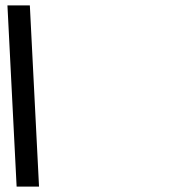

<svg xmlns="http://www.w3.org/2000/svg" viewBox="-20 -687 621 707"><path d="M41.2 0H123.7L89.9 -667H7.4Z"/></svg>

Font: Din Kursivschrift
Style: BreitLeft
Weight: 400
Version: Version 1.089